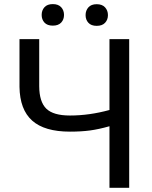

<svg xmlns="http://www.w3.org/2000/svg" viewBox="-20 -898 725 918"><path d="M597.7 -710.9V0H503.4V-294.4Q452.1 -279.8 410.2 -274.2Q368.2 -268.6 314.5 -268.6Q192.9 -268.6 133.8 -321.3Q74.7 -374 73.2 -482.9V-710.9H167.5V-485.4Q168 -411.1 201.4 -378.4Q234.9 -345.7 314.5 -345.7Q407.2 -345.7 503.4 -372.1V-710.9ZM179.2 -826.7Q179.2 -848.6 192.6 -863.5Q206.1 -878.4 232.4 -878.4Q258.8 -878.4 272.5 -863.5Q286.1 -848.6 286.1 -826.7Q286.1 -804.7 272.5 -790Q258.8 -775.4 232.4 -775.4Q206.1 -775.4 192.6 -790Q179.2 -804.7 179.2 -826.7ZM389.2 -825.7Q389.2 -847.7 402.6 -862.8Q416 -877.9 442.4 -877.9Q468.8 -877.9 482.4 -862.8Q496.1 -847.7 496.1 -825.7Q496.1 -803.7 482.4 -789.1Q468.8 -774.4 442.4 -774.4Q416 -774.4 402.6 -789.1Q389.2 -803.7 389.2 -825.7Z"/></svg>

Font: RobotoInd
Style: Regular
Weight: 400
Designer: Google
Version: Version 2.001101; 2014